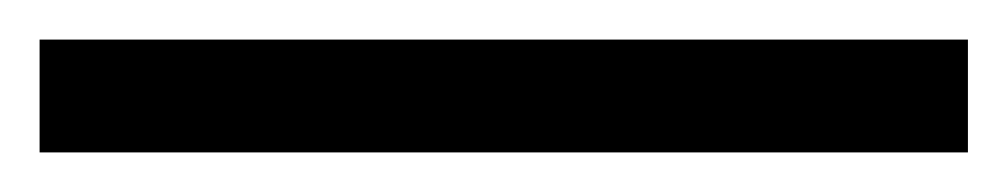

<svg xmlns="http://www.w3.org/2000/svg" viewBox="-25 63 509 97"><path d="M-5 140V83H464V140Z"/></svg>

Font: Noto Serif Bengali SemiBold
Style: Regular
Weight: 600
Version: Version 2.003